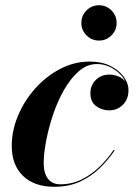

<svg xmlns="http://www.w3.org/2000/svg" viewBox="-20 -706 518 736"><path d="M291.8 -618.4Q291.8 -646.1 311.6 -666Q331.5 -685.9 359.6 -685.9Q387.4 -685.9 407.2 -666Q427.1 -646.1 427.1 -618.4Q427.1 -590.2 407.2 -570.4Q387.4 -550.5 359.6 -550.5Q331.5 -550.5 311.6 -570.4Q291.8 -590.2 291.8 -618.4ZM419.5 -129.5Q396 -94.5 363.5 -62.5Q331 -30.5 287.5 -10.2Q244 10 188.5 10Q111 10 68 -32Q25 -74 25 -147Q25 -204.5 48.8 -261.8Q72.5 -319 114.2 -366Q156 -413 210 -441.5Q264 -470 324 -470Q369 -470 402.2 -453.8Q435.5 -437.5 454 -412.2Q472.5 -387 472.5 -360Q472.5 -326 451.2 -304.5Q430 -283 398.5 -283Q370.5 -283 348.5 -299.2Q326.5 -315.5 326.5 -349Q326.5 -379 347.2 -399.5Q368 -420 398.5 -420Q416 -420 432.8 -413.5Q449.5 -407 460 -394Q446.5 -422 416 -441.2Q385.5 -460.5 351.5 -460.5Q314 -460.5 282.2 -433Q250.5 -405.5 225.5 -361.5Q200.5 -317.5 183.2 -266Q166 -214.5 156.8 -165.5Q147.5 -116.5 147.5 -80Q147.5 -42.5 163.8 -21Q180 0.5 211 0.5Q255 0.5 293 -18.2Q331 -37 362 -67.2Q393 -97.5 416 -132Z"/></svg>

Font: Bodoni* 36pt
Style: Bold Italic
Weight: 700
Italic angle: -13°
Version: Version 2.3